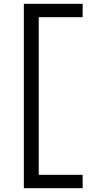

<svg xmlns="http://www.w3.org/2000/svg" viewBox="-20 -843 540 1006"><path d="M105 143V-823H413V-753H183V73H413V143Z"/></svg>

Font: Iosevka Gothic
Style: Regular
Weight: 400
Monospace: yes
Designer: Belleve Invis
Foundry: Belleve Invis
Version: Version 15.5.1; ttfautohint (v1.8.4)